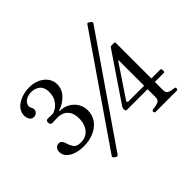

<svg xmlns="http://www.w3.org/2000/svg" viewBox="-164 -1032 1327 1327"><g transform="rotate(-45 500.0 -368.5)"><path d="M196 -182Q129 -182 87.5 -208Q46 -234 46 -275Q46 -294 57 -307Q68 -320 86 -320Q102 -320 110.5 -309Q119 -298 123 -282Q126 -274 128.5 -266Q131 -258 138 -248Q144 -231 160 -223Q176 -215 195 -215Q237 -215 261.5 -233.5Q286 -252 297 -280.5Q308 -309 308 -338Q308 -386 291 -410.5Q274 -435 251.5 -443.5Q229 -452 213 -452Q198 -452 179 -451Q160 -450 153 -450Q145 -450 140 -456.5Q135 -463 135 -473Q135 -494 154 -494Q162 -494 175 -493.5Q188 -493 199 -493Q211 -493 233 -506.5Q255 -520 273 -547.5Q291 -575 291 -618Q291 -662 265.5 -683.5Q240 -705 203 -705Q173 -705 151 -692.5Q129 -680 122 -657Q119 -647 121 -640Q123 -633 127 -626Q129 -622 131 -617Q133 -612 133 -606Q133 -590 121 -579.5Q109 -569 94 -569Q69 -569 58.5 -594Q48 -619 55 -647Q67 -689 113 -713.5Q159 -738 214 -738Q261 -738 295.5 -721Q330 -704 349 -676.5Q368 -649 368 -616Q368 -567 333 -530.5Q298 -494 251 -479Q246 -478 246 -475.5Q246 -473 250 -473Q289 -473 321 -455Q353 -437 371.5 -406.5Q390 -376 390 -340Q390 -289 362.5 -253.5Q335 -218 291 -200Q247 -182 196 -182ZM318 24Q311 34 300 27L287 18Q277 10 284 0L807 -760Q815 -772 825 -763L839 -753Q848 -746 841 -735ZM710 0Q703 -2 702.5 -12Q702 -22 710 -24Q755 -29 770 -38.5Q785 -48 785 -70V-150H584Q571 -150 571 -163V-175Q571 -179 572.5 -181.5Q574 -184 575 -187Q576 -188 592.5 -213Q609 -238 635.5 -277Q662 -316 691.5 -359.5Q721 -403 747.5 -442Q774 -481 791 -506.5Q808 -532 809 -533Q812 -538 816 -539Q820 -540 826 -540H847Q856 -540 856 -529V-184H942Q949 -184 951.5 -175.5Q954 -167 952 -158.5Q950 -150 942 -150H856V-70Q856 -48 868 -38.5Q880 -29 923 -24Q931 -23 931 -13Q931 -3 923 0ZM633 -184H785V-430Q785 -432 783 -433Q781 -434 780 -432L624 -199Q620 -194 622.5 -189Q625 -184 633 -184Z"/></g></svg>

Font: Zen Old Mincho Medium
Style: Regular
Weight: 500
Designer: Yoshimichi Ohira
Foundry: Positype
Version: Version 1.500